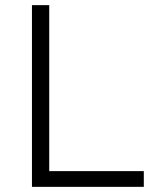

<svg xmlns="http://www.w3.org/2000/svg" viewBox="-20 -725 603 745"><path d="M104 0V-705H171V-61H538V0Z"/></svg>

Font: Nunito Sans 9pt Light
Style: Regular
Weight: 300
Version: Version 3.101;gftools[0.9.27]